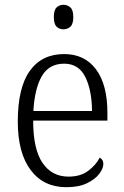

<svg xmlns="http://www.w3.org/2000/svg" viewBox="-20 -769 515 799"><path d="M256 10Q161 10 107.5 -61.5Q54 -133 54 -263Q54 -404 104 -474Q154 -544 247 -544Q332 -544 379.5 -480.5Q427 -417 427 -299V-267H118Q118 -148 157 -91Q196 -34 265 -34Q315 -34 347 -58Q379 -82 395 -113Q401 -110 405.5 -103.5Q410 -97 410 -86Q410 -68 393 -45.5Q376 -23 342 -6.5Q308 10 256 10ZM363 -307Q362 -395 334.5 -449.5Q307 -504 247 -504Q184 -504 154 -452Q124 -400 119 -307ZM244 -647Q227 -647 215.5 -658Q204 -669 204 -698Q204 -727 215.5 -738Q227 -749 244 -749Q261 -749 273 -738Q285 -727 285 -698Q285 -669 273 -658Q261 -647 244 -647Z"/></svg>

Font: Noto Serif Hebrew SemiCondensed Light
Style: Regular
Weight: 300
Width: 4
Designer: Monotype Design Team
Foundry: Monotype Imaging Inc.
Version: Version 2.004; ttfautohint (v1.8.4.7-5d5b)